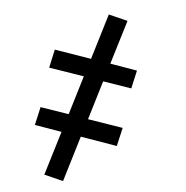

<svg xmlns="http://www.w3.org/2000/svg" viewBox="-96 -561 793 818"><g transform="rotate(-15 300.0 -152.5)"><path d="M83 165 13 118 131 -39 29 -97 72 -164 180 -104 284 -243 151 -317 194 -385 333 -307 455 -470 525 -423 407 -266 509 -208 466 -141 358 -201 254 -62 387 12 343 80 205 2Z"/></g></svg>

Font: Iosevka Medium Extended
Style: Italic
Weight: 500
Width: 7
Italic angle: -9°
Monospace: yes
Designer: Belleve Invis
Foundry: Belleve Invis
Version: Version 32.5.0; ttfautohint (v1.8.4)